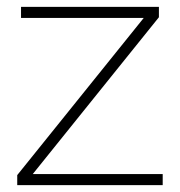

<svg xmlns="http://www.w3.org/2000/svg" viewBox="-20 -537 522 557"><path d="M30 -29 397 -485H41V-517H441V-487L75 -32H452V0H30Z"/></svg>

Font: Mona Sans VF XLt
Style: Regular
Weight: 200
Designer: Deni Anggara
Foundry: GitHub
Version: Version 2.000;Glyphs 3.2.3 (3260)